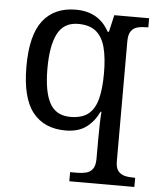

<svg xmlns="http://www.w3.org/2000/svg" viewBox="-55 -593 724 880"><g transform="rotate(5 307.0 -153.0)"><path d="M596.2 240.2H296.9V198.2H330.1Q352.5 198.2 371.1 193.4Q389.6 188.5 400.9 173.1Q412.1 157.7 412.1 126V40Q412.1 -43.9 416 -89.8H412.1Q390.1 -43.9 353.8 -17.1Q317.4 9.8 258.8 9.8Q160.2 9.8 107.7 -56.6Q55.2 -123 55.2 -267.1Q55.2 -411.6 107.7 -478.8Q160.2 -545.9 258.8 -545.9Q364.7 -545.9 412.1 -458H418L436 -536.1H596.2V-494.1Q565.4 -494.1 546.9 -489.3Q528.3 -484.4 517.1 -469Q505.9 -453.6 505.9 -421.9V129.9Q505.9 159.7 517.3 174.1Q528.8 188.5 547.4 193.4Q565.9 198.2 596.2 198.2ZM275.9 -54.2Q328.1 -54.2 357.7 -77.4Q387.2 -100.6 399.7 -147.7Q412.1 -194.8 412.1 -267.1Q412.1 -336.4 399.7 -384.5Q387.2 -432.6 357.4 -457.3Q327.6 -481.9 274.9 -481.9Q209 -481.9 180.4 -426.5Q151.9 -371.1 151.9 -266.1Q151.9 -159.7 180.7 -106.9Q209.5 -54.2 275.9 -54.2Z"/></g></svg>

Font: Satisar Sharada
Style: Regular
Weight: 400
Designer: Vinodh Rajan & Sunil Mahnoori
Version: 2.2